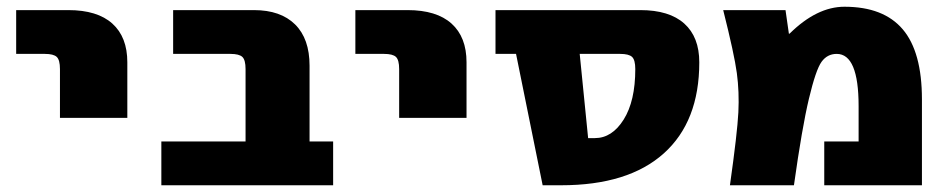

<svg xmlns="http://www.w3.org/2000/svg" viewBox="-20 -550 2815 570"><path d="M28 -390V-520H183Q269 -520 313.5 -480Q358 -440 358 -365V-200H158V-345Q158 -372 148.5 -381Q139 -390 113 -390Z M709 -345Q709 -372 699.5 -381Q690 -390 664 -390H494V-520H734Q813 -520 856 -477.5Q899 -435 899 -355V-130H969V0H459V-130H709Z M1035 -390V-520H1190Q1276 -520 1320.5 -480Q1365 -440 1365 -365V-200H1165V-345Q1165 -372 1155.5 -381Q1146 -390 1120 -390Z M1512 -390H1451V-520H1881Q1967 -520 2011.5 -480Q2056 -440 2056 -365Q2056 -189 1950.5 -94.5Q1845 0 1646 0H1591ZM1701 -390 1726 -140H1746Q1797 -140 1831.5 -195Q1866 -250 1866 -345Q1866 -372 1856.5 -381Q1847 -390 1821 -390Z M2322 -450H2324Q2405 -530 2487 -530Q2603 -530 2660 -463Q2717 -396 2717 -255V0H2427V-130H2529V-235Q2529 -390 2464 -390Q2436 -390 2419 -366.5Q2402 -343 2381.5 -257Q2361 -171 2337 0H2147Q2169 -156 2172 -216.5Q2175 -277 2167.5 -333Q2160 -389 2127 -520H2312Z"/></svg>

Font: Mplus 1p Black
Style: Regular
Weight: 900
Version: Version 1.061